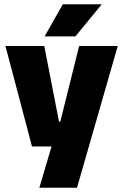

<svg xmlns="http://www.w3.org/2000/svg" viewBox="-20 -708 578 900"><path d="M347.5 -138 252.5 -97 351 -492.5H532L341 172H164.5L241 -87L325 -21.5H130L5.5 -492.5H187.5L256.5 -138ZM274.5 -688H455.5V-686L333.5 -537.5H190V-539Z"/></svg>

Font: Anek Gujarati ExtraBold
Style: Regular
Weight: 800
Version: Version 1.003